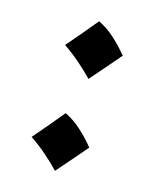

<svg xmlns="http://www.w3.org/2000/svg" viewBox="-114 -728 578 717"><g transform="rotate(20 174.5 -369.5)"><path d="M155.8 -659.7Q191.3 -646.3 222.9 -622.1Q254.6 -597.9 282.6 -568.9Q260.5 -538.3 238 -506.9Q215.4 -475.5 191.8 -443.8Q164.4 -468 133.2 -490.5Q102.1 -513.1 66.6 -533Q90.3 -565.2 112.3 -596.9Q134.3 -628.6 155.8 -659.7ZM155.8 -294.5Q191.3 -281.1 222.9 -256.9Q254.6 -232.7 282.6 -203.7Q260.5 -173.1 238 -141.7Q215.4 -110.3 191.8 -78.6Q164.4 -102.7 133.2 -125.3Q102.1 -147.8 66.6 -167.7Q90.3 -199.9 112.3 -231.6Q134.3 -263.3 155.8 -294.5Z"/></g></svg>

Font: Pinar-DS2-FD ExtraBold
Style: Regular
Weight: 800
Designer: Amin Abedi
Version: Version 3.000